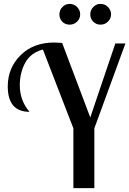

<svg xmlns="http://www.w3.org/2000/svg" viewBox="-20 -969 666 989"><path d="M20 -524Q20 -619 86 -684.5Q152 -750 259 -750Q274 -750 300 -748L445 -364L574 -745H626L466 -308V0H358V-308L201 -714Q138 -697 110 -646Q82 -595 82 -530Q82 -451 132 -393Q20 -393 20 -524ZM286 -895Q286 -917 301.5 -933Q317 -949 339 -949Q361 -949 377 -933Q393 -917 393 -895Q393 -873 377 -857.5Q361 -842 339 -842Q316 -842 301 -857Q286 -872 286 -895ZM445 -895Q445 -917 460.5 -933Q476 -949 498 -949Q520 -949 536 -933Q552 -917 552 -895Q552 -873 536 -857.5Q520 -842 498 -842Q476 -842 460.5 -857Q445 -872 445 -895Z"/></svg>

Font: Lobster Two
Style: Regular
Weight: 400
Designer: Pablo Impallari
Foundry: Pablo Impallari. www.impallari.com
Version: Version 1.006